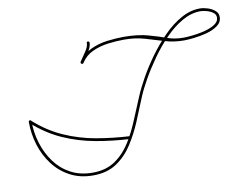

<svg xmlns="http://www.w3.org/2000/svg" viewBox="-70 -716 1063 821"><g transform="rotate(-10 461.0 -306.0)"><path d="M348 -562Q354 -562 355 -556Q355 -538 339.5 -515Q324 -492 314 -475Q314 -475 314 -475Q314 -475 314 -475Q311 -470 306 -473Q300 -476 303 -482Q312 -496 327.5 -518Q343 -540 343 -556Q342 -562 348 -562ZM314 -475Q310 -470 305 -473Q300 -477 304 -482Q324 -513 357.5 -529Q391 -545 429.5 -550Q468 -555 502 -555Q530 -555 558 -552Q586 -549 613 -541Q650 -531 682.5 -519Q715 -507 755 -507Q767 -507 792 -509.5Q817 -512 844 -518.5Q871 -525 890.5 -537Q910 -549 910 -568Q910 -581 898 -589.5Q886 -598 870.5 -602Q855 -606 845 -606Q805 -606 765.5 -583.5Q726 -561 690.5 -524.5Q655 -488 624.5 -445Q594 -402 570.5 -360.5Q547 -319 534 -287Q515 -240 494 -189.5Q473 -139 444.5 -94.5Q416 -50 374.5 -22Q333 6 272 6Q216 6 172.5 -17Q129 -40 99.5 -79Q70 -118 55 -166.5Q40 -215 40 -267Q40 -273 46 -273Q52 -273 52 -267Q52 -218 66.5 -171.5Q81 -125 108.5 -87.5Q136 -50 177 -28Q218 -6 272 -6Q330 -6 370 -33.5Q410 -61 437 -104.5Q464 -148 484 -197.5Q504 -247 523 -291Q537 -325 561 -368Q585 -411 616.5 -454.5Q648 -498 685 -535.5Q722 -573 762.5 -595.5Q803 -618 845 -618Q859 -618 877 -612.5Q895 -607 908.5 -596Q922 -585 922 -568Q922 -545 902 -530.5Q882 -516 853.5 -508.5Q825 -501 797.5 -498Q770 -495 755 -495Q711 -495 671.5 -507Q632 -519 591.5 -531Q551 -543 502 -543Q470 -543 433.5 -538.5Q397 -534 365 -519.5Q333 -505 314 -475Q314 -475 314 -475Q314 -475 314 -475ZM42 -271Q46 -275 50 -271Q108 -219 173.5 -190Q239 -161 310.5 -148.5Q382 -136 457 -132Q457 -132 457 -132Q457 -132 457 -132Q463 -132 462 -126Q462 -120 456 -120Q379 -124 306.5 -137Q234 -150 167.5 -179.5Q101 -209 42 -262Q38 -266 42 -271Z"/></g></svg>

Font: FRB American Cursive Guidelines Arrows Thin
Style: Italic
Weight: 100
Italic angle: -25°
Version: Version 2.0;Modular Font Editor K font №1